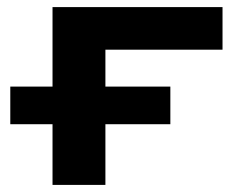

<svg xmlns="http://www.w3.org/2000/svg" viewBox="-20 -521 672 541"><path d="M128 0V-171H9V-277H128V-501H607V-381H277V-277H460V-171H277V0Z"/></svg>

Font: Nunito Sans 7pt Expanded
Style: Bold
Weight: 700
Width: 7
Designer: Vernon Adams
Foundry: Vernon Adams
Version: Version 3.101;gftools[0.9.27]